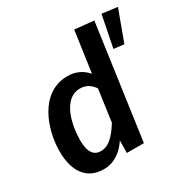

<svg xmlns="http://www.w3.org/2000/svg" viewBox="-170 -912 1072 1085"><g transform="rotate(-30 365.5 -369.0)"><path d="M453 -753 415 -486C387 -519 345 -544 288 -544C106 -544 37 -338 37 -197C37 -67 94 15 204 15C275 15 327 -26 363 -81L362 0H473L577 -740ZM631 -753 590 -547 657 -539 731 -740ZM314 -448C353 -448 380 -430 403 -398L374 -190C335 -128 295 -82 241 -82C198 -82 169 -112 169 -193C169 -289 201 -448 314 -448Z"/></g></svg>

Font: Fira Sans Medium
Style: Italic
Weight: 500
Italic angle: -8°
Designer: bBox Type GmbH & Carrois Corporate GbR & Edenspiekermann AG
Foundry: bBox Type GmbH & Carrois Corporate GbR & Edenspiekermann AG
Version: Version 4.301;PS 004.301;hotconv 1.0.88;makeotf.lib2.5.64775